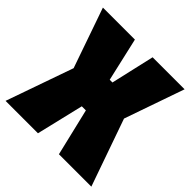

<svg xmlns="http://www.w3.org/2000/svg" viewBox="-184 -849 997 997"><g transform="rotate(45 315.0 -350.0)"><path d="M0 0 130 -370 15 -700H250L305 -460H325L380 -700H615L500 -370L630 0H392L330 -260H300L238 0Z"/></g></svg>

Font: Tektur SemiCondensed Black
Style: Regular
Weight: 900
Width: 4
Designer: Adam Jagosz
Foundry: Adam Jagosz
Version: Version 1.005;gftools[0.9.30]